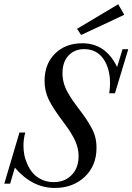

<svg xmlns="http://www.w3.org/2000/svg" viewBox="-40 -883 631 915"><path d="M346.7 -716.3 327.1 -745.6 523.4 -862.8 552.2 -812.5ZM221.2 12.7Q113.8 12.7 30.8 -84L8.3 -7.8H-19.5L52.7 -251.5H80.6Q71.8 -221.7 71.8 -188Q71.8 -167 75.9 -145Q80.1 -123 90.8 -99.4Q101.6 -75.7 117.4 -57.4Q133.3 -39.1 158.9 -27.1Q184.6 -15.1 215.8 -15.1Q268.1 -15.1 301.3 -48.8Q334.5 -82.5 334.5 -138.7Q334.5 -162.1 328.1 -184.8Q321.8 -207.5 308.8 -230.7Q295.9 -253.9 285.6 -268.8Q275.4 -283.7 257.8 -307.1Q212.4 -367.2 192.4 -408Q172.4 -448.7 172.4 -498Q172.4 -578.1 222.2 -627.4Q272 -676.8 352.1 -676.8Q463.9 -676.8 518.1 -563.5L543.9 -648.4H571.3L507.8 -438.5H480.5Q484.4 -463.4 484.4 -485.4Q484.4 -558.1 451.9 -603.5Q419.4 -648.9 360.8 -648.9Q315.4 -648.9 286.6 -618.4Q257.8 -587.9 257.8 -534.2Q257.8 -510.7 263.9 -487.8Q270 -464.8 283.2 -441.9Q296.4 -418.9 305.7 -405.3Q314.9 -391.6 332 -369.1Q356 -337.9 367.9 -320.3Q379.9 -302.7 394 -277.6Q408.2 -252.4 414.1 -228.8Q419.9 -205.1 419.9 -178.2Q419.9 -93.3 363.8 -40.3Q307.6 12.7 221.2 12.7Z"/></svg>

Font: Elstob 18pt
Style: Italic
Weight: 400
Italic angle: -20°
Designer: Peter S. Baker
Version: Version 1.015